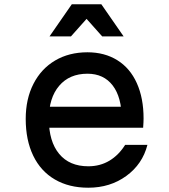

<svg xmlns="http://www.w3.org/2000/svg" viewBox="-20 -860 790 896"><path d="M585 -362 548 -305Q548 -406 506 -461Q464 -516 388 -516Q304 -516 256 -459.5Q208 -403 208 -305Q208 -200 256 -142Q304 -84 392 -84Q447 -84 490.5 -110Q534 -136 564 -184H668Q645 -94 569.5 -39Q494 16 392 16Q302 16 236 -22.5Q170 -61 135 -133.5Q100 -206 100 -305Q100 -398 136 -468.5Q172 -539 237 -577.5Q302 -616 388 -616Q468 -616 527.5 -579Q587 -542 618.5 -472Q650 -402 650 -307Q650 -292 648 -264H185V-362ZM315 -840H453L557 -690H457L351 -809H417L311 -690H211Z"/></svg>

Font: Martian Mono sWd Rg
Style: Regular
Weight: 400
Width: 6
Monospace: yes
Designer: Roman Shamin
Foundry: Evil Martians
Version: Version 1.000